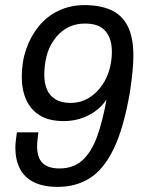

<svg xmlns="http://www.w3.org/2000/svg" viewBox="-20 -718 552 750"><path d="M206 12Q148 12 111 -7Q74 -26 57 -60.5Q40 -95 40 -141Q40 -155 42 -170.5Q44 -186 46 -201H130Q128 -186 126.5 -172Q125 -158 125 -146Q125 -102 146.5 -81Q168 -60 212 -60Q267 -60 302 -92Q337 -124 359 -184Q381 -244 396 -329Q377 -301 350.5 -282.5Q324 -264 293.5 -254.5Q263 -245 229 -245Q172 -245 136 -267Q100 -289 82.5 -328Q65 -367 65 -418Q65 -476 82.5 -526.5Q100 -577 132 -616Q164 -655 209.5 -676.5Q255 -698 310 -698Q371 -698 413.5 -679Q456 -660 478.5 -616.5Q501 -573 501 -500Q501 -471 497.5 -436.5Q494 -402 488 -361Q464 -220 425 -138.5Q386 -57 331.5 -22.5Q277 12 206 12ZM255 -316Q295 -316 327 -335.5Q359 -355 380 -387Q398 -413 407.5 -446.5Q417 -480 417 -516Q417 -549 406.5 -573.5Q396 -598 373.5 -612Q351 -626 312 -626Q272 -626 240.5 -608Q209 -590 189 -559Q170 -532 161.5 -497Q153 -462 153 -425Q153 -394 163 -369.5Q173 -345 196 -330.5Q219 -316 255 -316Z"/></svg>

Font: Archivo SemiCondensed
Style: Italic
Weight: 400
Width: 4
Italic angle: -10°
Designer: Hector Gatti
Foundry: Omnibus-Type
Version: Version 2.001